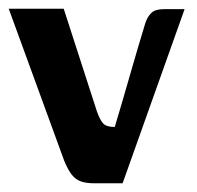

<svg xmlns="http://www.w3.org/2000/svg" viewBox="-25 -420 451 440"><path d="M190 0Q173 0 161 -4Q149 -8 140 -19Q131 -30 122 -52L-5 -400H121L197 -165Q204 -145 211.5 -137Q219 -129 238 -129Q256 -189 273 -248.5Q290 -308 308 -367Q313 -382 322 -390.5Q331 -399 350 -399H398L256 0Z"/></svg>

Font: Genos Thin SemiBold
Style: Regular
Weight: 600
Version: Version 1.010